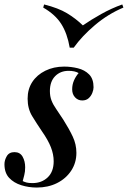

<svg xmlns="http://www.w3.org/2000/svg" viewBox="-38 -828 574 862"><path d="M64 -15Q72 -11 81.5 -8.5Q91 -6 108 -6Q149 -6 176 -31.5Q203 -57 203 -104Q203 -135 190.5 -167Q178 -199 150 -239Q127 -273 106.5 -306.5Q86 -340 86 -385Q86 -428 107 -460Q128 -492 165.5 -510.5Q203 -529 250 -529Q281 -529 311.5 -521.5Q342 -514 362 -494Q382 -474 382 -436Q382 -425 376.5 -411Q371 -397 360 -387Q349 -377 331 -377Q312 -377 299 -391Q286 -405 286 -427Q286 -448 294 -466.5Q302 -485 315 -500Q298 -510 270 -510Q233 -510 209.5 -486Q186 -462 186 -419Q186 -396 193 -377.5Q200 -359 214 -339Q228 -319 246 -291Q272 -250 288.5 -215Q305 -180 305 -142Q305 -97 281.5 -61.5Q258 -26 218 -6Q178 14 127 14Q91 14 57.5 3.5Q24 -7 3 -29.5Q-18 -52 -18 -91Q-18 -109 -7.5 -127Q3 -145 27 -145Q52 -145 63.5 -124.5Q75 -104 75 -77Q75 -57 71 -42Q67 -27 64 -15ZM334 -714Q370 -739 416.5 -765Q463 -791 511 -808L516 -794Q447 -765 388.5 -715.5Q330 -666 293 -614H275Q264 -678 237 -720.5Q210 -763 156 -794L160 -808Q224 -792 263 -768.5Q302 -745 334 -714Z"/></svg>

Font: Playfair Display Medium
Style: Italic
Weight: 500
Italic angle: -14°
Designer: Claus Eggers Sørensen
Foundry: Claus Eggers Sørensen
Version: Version 1.203